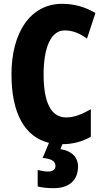

<svg xmlns="http://www.w3.org/2000/svg" viewBox="-20 -744 543 1004"><path d="M388 127C388 77 353 44 296 36L306 10C359 10 410 -3 455 -29V-173C413 -149 372 -130 326 -130C248 -130 208 -206 208 -354C208 -495 246 -585 318 -585C361 -585 398 -569 435 -542L479 -676C423 -709 366 -724 305 -724C139 -724 40 -574 40 -355C40 -152 109 -28 236 3L203 82C245 85 270 98 270 123C270 143 256 153 230 153C215 153 198 150 177 145V231C200 237 228 240 261 240C343 240 388 197 388 127Z"/></svg>

Font: Noto Sans Bengali ExtraCondensed ExtraBold
Style: Regular
Weight: 800
Width: 2
Designer: Joana Ranito - Universal Thirst; Jelle Bosma - Monotype Design Team
Foundry: Universal Thirst ehf.
Version: Version 3.000